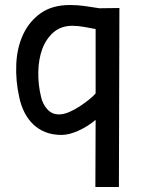

<svg xmlns="http://www.w3.org/2000/svg" viewBox="-20 -529 577 767"><path d="M215 -72Q234 -72 255.5 -81Q277 -90 297.5 -103.5Q318 -117 335.5 -131Q353 -145 362 -156V-413Q342 -417 316 -421.5Q290 -426 270 -426Q224 -426 194 -400Q164 -374 149 -333.5Q134 -293 133 -242Q132 -191 144 -142Q150 -114 168.5 -93Q187 -72 215 -72ZM455 218H361L362 -50Q331 -24 293.5 -7Q256 10 226 10Q190 10 162 -1Q134 -12 113 -32Q92 -52 78 -79.5Q64 -107 57 -140Q42 -207 45 -273Q48 -339 72.5 -391.5Q97 -444 143 -476.5Q189 -509 260 -509Q288 -509 318 -505Q348 -501 377 -496Q397 -496 417 -496.5Q437 -497 457 -497Z"/></svg>

Font: Panefresco 600wt
Style: Regular
Weight: 600
Designer: Campivisivi
Foundry: Campivisivi & Chank Co
Version: Version 1.001